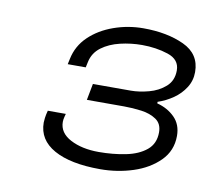

<svg xmlns="http://www.w3.org/2000/svg" viewBox="-52 -853 529 483"><g transform="rotate(10 212.5 -612.0)"><path d="M232 -428Q156 -428 114 -451.5Q72 -475 72 -519Q72 -523 73 -531Q74 -539 77 -550H123Q123 -550 121 -542.5Q119 -535 119 -529Q119 -501 148.5 -485.5Q178 -470 221 -470Q257 -470 289.5 -476.5Q322 -483 342 -499.5Q362 -516 362 -545Q362 -567 346.5 -577.5Q331 -588 308.5 -591Q286 -594 264 -594H169L177 -636H274Q295 -636 319.5 -642.5Q344 -649 361.5 -664.5Q379 -680 379 -706Q379 -734 348.5 -744Q318 -754 282 -754Q254 -754 226.5 -747.5Q199 -741 179.5 -726.5Q160 -712 155 -688L152 -674H106L109 -688Q116 -722 141 -746Q166 -770 202.5 -783Q239 -796 278 -796Q339 -796 382 -776Q425 -756 425 -710Q425 -688 413.5 -670Q402 -652 384 -639.5Q366 -627 345 -620V-616Q372 -609 390 -591Q408 -573 408 -544Q408 -506 382 -480Q356 -454 316 -441Q276 -428 232 -428Z"/></g></svg>

Font: Archivo Expanded Thin
Style: Italic
Weight: 250
Width: 7
Italic angle: -10°
Designer: Hector Gatti
Foundry: Omnibus-Type
Version: Version 2.001